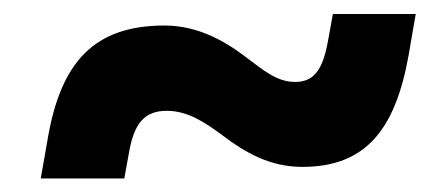

<svg xmlns="http://www.w3.org/2000/svg" viewBox="-20 -484 626 276"><path d="M38.6 -227.5H158.7L165.5 -265.1C172.9 -306.6 187.5 -324.7 219.7 -324.7C249.5 -324.7 273.9 -308.6 300.3 -289.1C333 -264.2 368.7 -244.1 414.6 -244.1C505.4 -244.1 548.3 -297.4 567.4 -404.8L577.6 -463.9H458.5L451.7 -426.3C444.3 -384.8 432.1 -366.2 404.3 -366.2C377.4 -366.2 357.9 -383.8 333.5 -401.9C300.8 -426.8 262.7 -447.3 216.3 -447.3C115.2 -447.3 68.4 -394.5 49.3 -288.6Z"/></svg>

Font: Cascadia Mono PL SemiBold
Style: Italic
Weight: 600
Italic angle: -10°
Monospace: yes
Designer: Aaron Bell
Foundry: Saja Typeworks
Version: Version 2404.023